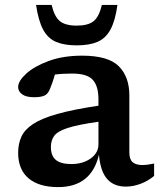

<svg xmlns="http://www.w3.org/2000/svg" viewBox="-20 -752 655 783"><path d="M493 9Q444.5 9 417 -22Q389.5 -53 383.5 -121Q352.5 11 217 11Q138.5 11 96.2 -25Q54 -61 54 -129Q54 -165 67 -194Q80 -223 114.5 -246Q149 -269 213.5 -287.2Q278 -305.5 381.5 -321V-346.5Q381.5 -401.5 358 -426.8Q334.5 -452 274.5 -452Q253.5 -452 236 -451Q218.5 -450 204 -448Q195 -416 183 -387.5Q174.5 -367 159.2 -361.2Q144 -355.5 119 -355.5Q86.5 -355.5 70.2 -367.5Q54 -379.5 54 -397Q54 -421.5 86.8 -451.5Q119.5 -481.5 178.2 -503.2Q237 -525 315 -525Q421.5 -525 464.5 -481.8Q507.5 -438.5 507.5 -363.5V-130.5Q507.5 -102 521 -90.5Q534.5 -79 560.5 -79Q579.5 -79 608.5 -85V-34.5Q583 -13.5 552.8 -2.2Q522.5 9 493 9ZM187.5 -152.5Q187.5 -117 207.5 -100Q227.5 -83 271 -83Q318 -83 349.8 -105.8Q381.5 -128.5 381.5 -163.5V-255.5Q296.5 -243.5 255 -229.8Q213.5 -216 200.5 -197.2Q187.5 -178.5 187.5 -152.5ZM293 -647.5Q339 -647.5 361.5 -665.5Q384 -683.5 395.5 -732H459Q450 -667.5 430.5 -631.5Q411 -595.5 377.5 -581.2Q344 -567 293 -567Q242 -567 208.5 -581.2Q175 -595.5 155.8 -631.5Q136.5 -667.5 127 -732H190.5Q202 -683.5 224.5 -665.5Q247 -647.5 293 -647.5Z"/></svg>

Font: Newsreader Caption Medium
Style: Regular
Weight: 500
Designer: Hugues Gentile
Foundry: Production Type
Version: Version 1.001